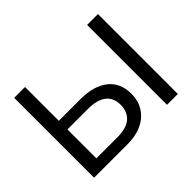

<svg xmlns="http://www.w3.org/2000/svg" viewBox="-142 -928 1169 1169"><g transform="rotate(-45 442.5 -344.0)"><path d="M604.5 -201.7C604.5 -263.5 583.3 -311.5 540.8 -345.7C498.3 -379.9 438.6 -397 361.8 -397H175.3V-688H82V0H367.7C441.6 0 499.5 -18.4 541.5 -55.2C583.5 -92 604.5 -140.8 604.5 -201.7ZM510.7 -200.7C510.7 -160.3 498 -129.1 472.7 -106.9C447.3 -84.8 407.9 -73.7 354.5 -73.7H175.3V-322.8H350.6C404 -322.8 444 -312.3 470.7 -291.3C497.4 -270.3 510.7 -240.1 510.7 -200.7ZM710 0H803.2V-688H710Z"/></g></svg>

Font: Arimo
Style: Regular
Weight: 400
Designer: Steve Matteson
Foundry: Monotype Imaging Inc.
Version: Version 1.32